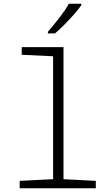

<svg xmlns="http://www.w3.org/2000/svg" viewBox="-20 -1014 603 1034"><path d="M86 0V-40L266 -49V-711L97 -719V-760H322V-49L496 -40V0ZM238 -843Q267 -876 299.5 -918Q332 -960 351 -994H418V-986Q403 -964 378.5 -936.5Q354 -909 327 -881.5Q300 -854 276 -834H238Z"/></svg>

Font: Noto Sans Mono SemiCondensed Light
Style: Regular
Weight: 300
Width: 4
Designer: Monotype Design Team
Foundry: Monotype Imaging Inc.
Version: Version 2.014; ttfautohint (v1.8.4.7-5d5b)